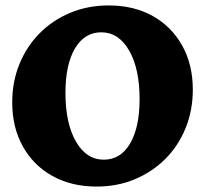

<svg xmlns="http://www.w3.org/2000/svg" viewBox="-20 -675 755 707"><path d="M336 12Q243 12 173 -27Q103 -66 64 -136Q25 -206 25 -298Q25 -374 51.5 -439Q78 -504 126 -552.5Q174 -601 239 -628Q304 -655 380 -655Q473 -655 542.5 -616Q612 -577 651 -507Q690 -437 690 -345Q690 -269 663.5 -203.5Q637 -138 589 -90Q541 -42 476.5 -15Q412 12 336 12ZM362 -87Q424 -87 459 -146.5Q494 -206 494 -310Q494 -422 455.5 -489Q417 -556 353 -556Q291 -556 256 -496.5Q221 -437 221 -333Q221 -221 259.5 -154Q298 -87 362 -87Z"/></svg>

Font: Petrona Black
Style: Regular
Weight: 900
Designer: Ringo R. Seeber
Foundry: Ringo R. Seeber
Version: Version 2.001; ttfautohint (v1.8.3)